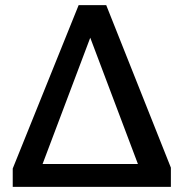

<svg xmlns="http://www.w3.org/2000/svg" viewBox="-20 -731 719 751"><path d="M146.5 -89.4H519.5L333 -583.5ZM29.8 0V-71.8L287.6 -710.9H395.5L648.4 -75.2V0Z"/></svg>

Font: Ride Light
Style: Bold
Weight: 600
Version: Version 3.000